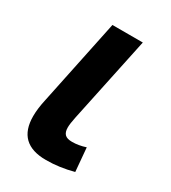

<svg xmlns="http://www.w3.org/2000/svg" viewBox="-137 -586 600 674"><g transform="rotate(30 163.0 -248.5)"><path d="M154.8 15.1Q39.1 15.1 39.1 -96.2Q39.1 -127 47.9 -166L120.1 -512.2H243.2L169.9 -165Q164.1 -137.7 164.1 -122.1Q164.1 -103.5 172.9 -94.7Q181.6 -85.9 202.1 -85.9Q229 -85.9 256.8 -95.2L265.1 0Q208.5 15.1 154.8 15.1Z"/></g></svg>

Font: Cadman
Style: Bold Italic
Weight: 700
Italic angle: -12°
Designer: Paul James MIller
Foundry: High-Logic / Made with FontCreator
Version: Version 2.114;March 28, 2021;FontCreator 13.0.0.2683 64-bit